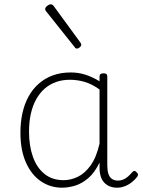

<svg xmlns="http://www.w3.org/2000/svg" viewBox="-20 -856 663 893"><path d="M269 17Q214 17 170 -13Q126 -43 100.5 -100.5Q75 -158 75 -239Q75 -288 84.5 -330.5Q94 -373 113 -407.5Q132 -442 160.5 -467Q189 -492 226 -505.5Q263 -519 309 -519Q344 -519 376 -509Q408 -499 443 -478V-500Q443 -508 447.5 -511.5Q452 -515 461 -515Q471 -515 475 -511.5Q479 -508 479 -500V-88Q479 -64 484 -48Q489 -32 500.5 -24Q512 -16 529 -16Q540 -16 551 -20Q562 -24 573 -33Q584 -42 595 -55Q600 -61 605 -61Q610 -61 615 -55Q620 -51 621.5 -46Q623 -41 619 -35Q608 -20 592.5 -8Q577 4 559.5 10.5Q542 17 525 17Q506 17 491 11Q476 5 465 -6.5Q454 -18 448.5 -35.5Q443 -53 443 -76Q443 -82 443 -88.5Q443 -95 443 -100Q420 -52 389.5 -26.5Q359 -1 327.5 8Q296 17 269 17ZM115 -243Q115 -178 133 -127Q151 -76 187 -47Q223 -18 276 -18Q309 -18 341.5 -33.5Q374 -49 401 -86Q428 -123 443 -188V-440Q406 -466 372.5 -475.5Q339 -485 305 -485Q270 -485 240.5 -474.5Q211 -464 188 -444Q165 -424 148.5 -394.5Q132 -365 123.5 -327Q115 -289 115 -243ZM339 -630Q336 -630 333 -631Q330 -632 328 -636L194 -804Q192 -807 191 -809Q190 -811 190 -814Q190 -819 194.5 -824Q199 -829 205 -832.5Q211 -836 216 -836Q223 -836 229 -829L354 -658Q356 -655 357 -652.5Q358 -650 358 -648Q358 -642 351 -636Q344 -630 339 -630Z"/></svg>

Font: Playwrite BE WAL Thin
Style: Regular
Weight: 250
Version: Version 1.002